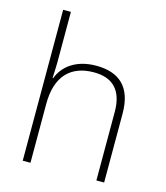

<svg xmlns="http://www.w3.org/2000/svg" viewBox="-113 -847 808 934"><g transform="rotate(15 291.0 -380.0)"><path d="M128 -504V-760H89V0H128V-297C128 -437 197 -505 313 -505C407 -505 460 -455 460 -345V0H499V-347C499 -479 433 -539 316 -539C212 -539 151 -488 128 -426H125C126 -454 128 -475 128 -504Z"/></g></svg>

Font: Noto Sans Telugu ExtraLight
Style: Regular
Weight: 200
Designer: Jelle Bosma - Monotype Design Team
Foundry: Monotype Imaging Inc.
Version: Version 2.005